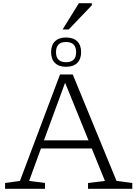

<svg xmlns="http://www.w3.org/2000/svg" viewBox="-20 -1173 846 1193"><path d="M704 -49 802 -36V0H527V-36L632 -49L550 -250.5H234.5L161 -49L259.5 -36V0H11.5V-36L104 -49L353 -710.5H432ZM253 -301H530L384.5 -659ZM390.5 -940Q435.5 -940 459.8 -916.2Q484 -892.5 484 -849Q484 -805.5 459.8 -781.8Q435.5 -758 390.5 -758Q345.5 -758 321.5 -781.8Q297.5 -805.5 297.5 -849Q297.5 -892.5 321.5 -916.2Q345.5 -940 390.5 -940ZM390.5 -786.5Q453 -786.5 453 -849Q453 -912 390.5 -912Q328 -912 328 -849Q328 -786.5 390.5 -786.5ZM369 -990 470 -1153H550.5V-1140L407 -990Z"/></svg>

Font: Newsreader Caption Light
Style: Regular
Weight: 300
Designer: Hugues Gentile
Foundry: Production Type
Version: Version 1.001